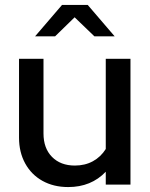

<svg xmlns="http://www.w3.org/2000/svg" viewBox="-20 -747 607 777"><path d="M256 10Q197 10 152 -15Q107 -40 82 -85.5Q57 -131 57 -190V-509H156V-207Q156 -147 190.5 -112Q225 -77 283 -77Q324 -77 356 -94.5Q388 -112 408 -144V-509H508V0H408V-52Q349 10 256 10ZM362 -600 282 -677 203 -600H122L231 -727H335L444 -600Z"/></svg>

Font: Red Hat Display SemiBold
Style: Regular
Weight: 600
Designer: Pentagram, MCKL
Foundry: Pentagram, MCKL
Version: Version 1.023